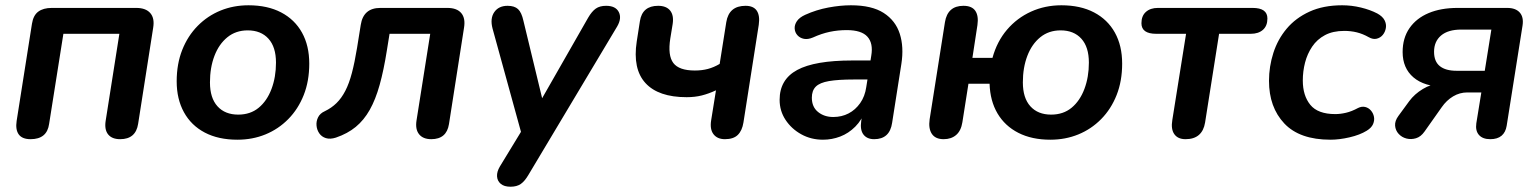

<svg xmlns="http://www.w3.org/2000/svg" viewBox="-20 -519 5828 727"><path d="M96 8Q64 8 51 -10Q38 -28 43 -61L101 -429Q106 -461 125 -475Q144 -489 176 -489H496Q532 -489 549 -469.5Q566 -450 560 -414L503 -50Q494 8 435 8Q404 8 389.5 -10Q375 -28 380 -61L432 -391H220L166 -50Q162 -21 144.5 -6.5Q127 8 96 8Z M879 10Q807 10 755.5 -17Q704 -44 676.5 -94Q649 -144 649 -211Q649 -277 670 -330Q691 -383 728.5 -421Q766 -459 815 -479Q864 -499 921 -499Q993 -499 1044.5 -472Q1096 -445 1123.5 -395.5Q1151 -346 1151 -278Q1151 -212 1130 -159Q1109 -106 1071.5 -68Q1034 -30 985 -10Q936 10 879 10ZM882 -85Q928 -85 959.5 -111Q991 -137 1008 -182Q1025 -227 1025 -282Q1025 -341 996.5 -372.5Q968 -404 918 -404Q873 -404 841 -378Q809 -352 792 -307.5Q775 -263 775 -207Q775 -148 803.5 -116.5Q832 -85 882 -85Z M1613 8Q1582 8 1567 -10.5Q1552 -29 1557 -62L1609 -391H1455L1445 -329Q1433 -253 1417.5 -197.5Q1402 -142 1380 -103Q1358 -64 1327 -38.5Q1296 -13 1252 2Q1230 9 1214 4Q1198 -1 1189 -14Q1180 -27 1178.5 -43.5Q1177 -60 1184.5 -75Q1192 -90 1210 -98Q1235 -110 1254 -128.5Q1273 -147 1287.5 -175Q1302 -203 1312.5 -243Q1323 -283 1332 -338L1346 -425Q1356 -489 1420 -489H1674Q1710 -489 1726.5 -469.5Q1743 -450 1737 -414L1680 -49Q1671 8 1613 8Z M1913 188Q1889 188 1876 177Q1863 166 1862 148.5Q1861 131 1873 111L1968 -45L1960 7L1845 -411Q1835 -449 1851.5 -473Q1868 -497 1902 -497Q1928 -497 1941.5 -484.5Q1955 -472 1962 -440L2042 -109H2011L2207 -452Q2221 -476 2236 -486.5Q2251 -497 2275 -497Q2311 -497 2323 -473.5Q2335 -450 2317 -419L1981 143Q1967 167 1952 177.5Q1937 188 1913 188Z M2725 8Q2696 8 2681.5 -11Q2667 -30 2673 -65L2691 -177Q2663 -164 2637 -157.5Q2611 -151 2580 -151Q2473 -151 2424 -204.5Q2375 -258 2391 -362L2403 -439Q2412 -497 2472 -497Q2503 -497 2517.5 -479Q2532 -461 2527 -428L2518 -373Q2508 -309 2529.5 -280.5Q2551 -252 2611 -252Q2638 -252 2660.5 -258Q2683 -264 2705 -277L2730 -435Q2740 -497 2803 -497Q2833 -497 2845.5 -478.5Q2858 -460 2853 -425L2795 -55Q2790 -24 2773.5 -8Q2757 8 2725 8Z M3096 10Q3051 10 3014 -10.5Q2977 -31 2954.5 -65Q2932 -99 2932 -141Q2932 -218 2998.5 -254Q3065 -290 3207 -290H3287L3276 -218H3213Q3154 -218 3119 -212Q3084 -206 3069 -191Q3054 -176 3054 -149Q3054 -114 3077.5 -95Q3101 -76 3135 -76Q3167 -76 3193 -89.5Q3219 -103 3237 -128.5Q3255 -154 3260 -189L3279 -308Q3287 -355 3264.5 -380Q3242 -405 3186 -405Q3153 -405 3122 -398.5Q3091 -392 3058 -377Q3039 -369 3024 -372Q3009 -375 2999.5 -385.5Q2990 -396 2989 -410.5Q2988 -425 2997.5 -439Q3007 -453 3029 -463Q3071 -482 3116.5 -490.5Q3162 -499 3202 -499Q3281 -499 3326 -470Q3371 -441 3387 -391Q3403 -341 3393 -277L3358 -54Q3349 8 3290 8Q3263 8 3249.5 -9.5Q3236 -27 3241 -61L3251 -124L3258 -104Q3244 -65 3218.5 -39.5Q3193 -14 3161.5 -2Q3130 10 3096 10Z M3957 10Q3887 10 3836 -16Q3785 -42 3757 -89.5Q3729 -137 3727 -202H3647L3624 -56Q3619 -24 3600.5 -8Q3582 8 3553 8Q3522 8 3508.5 -12Q3495 -32 3500 -67L3558 -435Q3568 -497 3628 -497Q3660 -497 3673 -478Q3686 -459 3681 -424L3662 -300H3738Q3755 -362 3793 -406.5Q3831 -451 3884 -475Q3937 -499 3999 -499Q4071 -499 4122.5 -472Q4174 -445 4201.5 -395.5Q4229 -346 4229 -278Q4229 -212 4208 -159Q4187 -106 4149.5 -68Q4112 -30 4063 -10Q4014 10 3957 10ZM3960 -85Q4006 -85 4037.5 -111Q4069 -137 4086 -182Q4103 -227 4103 -282Q4103 -341 4074.5 -372.5Q4046 -404 3996 -404Q3951 -404 3919 -378Q3887 -352 3870 -307.5Q3853 -263 3853 -207Q3853 -148 3881.5 -116.5Q3910 -85 3960 -85Z M4469 8Q4440 8 4426.5 -11Q4413 -30 4419 -65L4471 -391H4358Q4302 -391 4302 -431Q4302 -459 4319 -474Q4336 -489 4364 -489H4723Q4779 -489 4779 -449Q4779 -421 4762 -406Q4745 -391 4716 -391H4596L4543 -55Q4538 -24 4519.5 -8Q4501 8 4469 8Z M5018 10Q4901 10 4843 -51.5Q4785 -113 4785 -213Q4785 -267 4801.5 -318.5Q4818 -370 4852 -410.5Q4886 -451 4938.5 -475Q4991 -499 5062 -499Q5098 -499 5133 -490.5Q5168 -482 5195 -468Q5215 -457 5222.5 -442.5Q5230 -428 5227.5 -413Q5225 -398 5216 -387Q5207 -376 5193 -372.5Q5179 -369 5163 -378Q5140 -391 5117.5 -396.5Q5095 -402 5070 -402Q5027 -402 4997 -386Q4967 -370 4948.5 -342.5Q4930 -315 4921.5 -282Q4913 -249 4913 -214Q4913 -157 4941.5 -122Q4970 -87 5036 -87Q5055 -87 5076.5 -92Q5098 -97 5122 -110Q5136 -117 5149 -114Q5162 -111 5171 -100.5Q5180 -90 5182.5 -76.5Q5185 -63 5179 -49Q5173 -35 5155 -24Q5129 -8 5090 1Q5051 10 5018 10Z M5623 8Q5594 8 5580 -8Q5566 -24 5570 -52L5589 -169H5536Q5507 -169 5482 -154Q5457 -139 5439 -113L5374 -21Q5360 -1 5341.5 4.5Q5323 10 5305.5 5.5Q5288 1 5276 -12Q5264 -25 5262.5 -43Q5261 -61 5275 -80L5316 -136Q5336 -163 5367.5 -182Q5399 -201 5427 -201H5450L5449 -190Q5373 -191 5332 -226Q5291 -261 5291 -322Q5291 -375 5317 -412.5Q5343 -450 5389.5 -469.5Q5436 -489 5499 -489H5687Q5719 -489 5734.5 -471.5Q5750 -454 5745 -422L5685 -43Q5681 -18 5665.5 -5Q5650 8 5623 8ZM5495 -251H5602L5627 -407H5513Q5463 -407 5436.5 -384.5Q5410 -362 5410 -323Q5410 -286 5432 -268.5Q5454 -251 5495 -251Z"/></svg>

Font: Nunito Variable Extra Light
Style: Italic
Weight: 200
Italic angle: -9°
Designer: Vernon Adams
Foundry: Vernon Adams
Version: Version 3.602